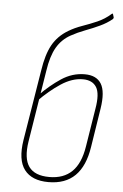

<svg xmlns="http://www.w3.org/2000/svg" viewBox="-52 -738 503 783"><g transform="rotate(5 199.5 -346.0)"><path d="M176 8Q108 8 77.5 -32Q47 -72 60 -154L107 -442Q117 -509 139 -548.5Q161 -588 203 -613Q228 -628 258 -638.5Q288 -649 318 -662Q348 -675 374 -698Q376 -700 377 -699.5Q378 -699 379 -697L383 -684Q383 -680 380 -677Q358 -659 330 -646Q302 -633 271.5 -621.5Q241 -610 214 -595Q178 -575 157.5 -539.5Q137 -504 128 -443L81 -150Q70 -80 94 -46.5Q118 -13 178 -13Q236 -13 270.5 -46.5Q305 -80 316 -150L341 -306Q352 -369 335.5 -395.5Q319 -422 280 -422Q236 -422 190.5 -392Q145 -362 101 -317L106 -343Q146 -384 190.5 -413.5Q235 -443 286 -443Q334 -443 353.5 -411Q373 -379 362 -309L337 -150Q325 -71 285 -31.5Q245 8 176 8Z"/></g></svg>

Font: Sofia Sans Condensed Thin
Style: Italic
Weight: 250
Italic angle: -9°
Version: Version 4.100